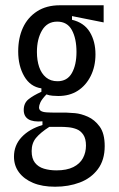

<svg xmlns="http://www.w3.org/2000/svg" viewBox="-20 -548 450 728"><path d="M189 160Q140 160 105.5 145.5Q71 131 52 105.5Q33 80 33 46Q33 3 62 -28Q91 -59 141 -74V-88Q105 -85 87.5 -96Q70 -107 70 -131Q70 -157 88 -171.5Q106 -186 137 -200V-213Q95 -219 72 -258.5Q49 -298 49 -353Q49 -404 67 -443Q85 -482 120.5 -505Q156 -528 207 -528H373V-463L253 -487V-473Q299 -462 320.5 -426.5Q342 -391 342 -342Q342 -296 324 -260Q306 -224 275 -204Q244 -184 201 -184Q192 -184 179.5 -185Q167 -186 156 -190Q138 -171 133 -159.5Q128 -148 128 -141Q128 -132 135 -127.5Q142 -123 156.5 -122Q171 -121 194 -121H232Q241 -121 264 -119Q287 -117 313 -105.5Q339 -94 358 -68Q377 -42 377 6Q377 59 351 93.5Q325 128 282.5 144Q240 160 189 160ZM194 98Q233 98 258 85.5Q283 73 294.5 51.5Q306 30 306 4Q306 -22 296 -37Q286 -52 271 -58Q256 -64 239.5 -65.5Q223 -67 211 -67H167Q133 -45 116.5 -25Q100 -5 100 25Q100 53 112.5 69Q125 85 146.5 91.5Q168 98 194 98ZM198 -240Q235 -240 252.5 -271Q270 -302 270 -351Q270 -402 252.5 -434Q235 -466 197 -466Q159 -466 139.5 -433Q120 -400 120 -351Q120 -319 128.5 -294Q137 -269 154.5 -254.5Q172 -240 198 -240Z"/></svg>

Font: Bricolage Grotesque Condensed Light
Style: Regular
Weight: 300
Width: 3
Designer: Mathieu Triay
Foundry: Atelier Triay
Version: Version 1.000;gftools[0.9.30]